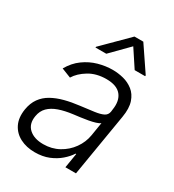

<svg xmlns="http://www.w3.org/2000/svg" viewBox="-184 -863 893 983"><g transform="rotate(30 262.0 -371.5)"><path d="M173.3 12.2Q124 12.2 86.4 -7.1Q48.8 -26.4 30.5 -63.2Q12.2 -100.1 20.5 -152.8Q27.3 -193.4 47.1 -220.9Q66.9 -248.5 98.1 -266.1Q129.4 -283.7 169.4 -294.2Q209.5 -304.7 256.3 -310.1Q303.2 -315.9 335.7 -320.3Q368.2 -324.7 386.5 -333.7Q404.8 -342.8 408.2 -363.3L409.7 -376Q418.9 -432.1 392.8 -464.1Q366.7 -496.1 305.2 -496.1Q246.1 -496.1 202.9 -470Q159.7 -443.8 138.7 -409.2L83 -431.2Q108.4 -475.6 145.5 -502.4Q182.6 -529.3 225.3 -541.3Q268.1 -553.2 309.6 -553.2Q340.8 -553.2 373 -545.2Q405.3 -537.1 431.2 -516.8Q457 -496.6 469.2 -460.7Q481.4 -424.8 472.2 -370.1L410.6 0H348.1L362.3 -86.4H358.4Q343.3 -62.5 317.1 -39.8Q291 -17.1 255.1 -2.4Q219.2 12.2 173.3 12.2ZM189.9 -45.4Q240.2 -45.4 281 -67.9Q321.8 -90.3 348.4 -127.7Q375 -165 382.3 -209.5L395 -288.1Q387.2 -281.2 369.6 -275.9Q352.1 -270.5 330.3 -266.6Q308.6 -262.7 286.4 -259.8Q264.2 -256.8 247.6 -254.9Q200.7 -249 166 -236.8Q131.3 -224.6 110.4 -203.6Q89.4 -182.6 84 -149.4Q75.7 -100.1 105.7 -72.8Q135.7 -45.4 189.9 -45.4ZM406.7 -607.9 339.4 -710 238.8 -607.9H174.8L175.8 -612.8L319.8 -756.3H372.1L469.2 -612.8L468.3 -607.9Z"/></g></svg>

Font: Inter Tight Light
Style: Italic
Weight: 300
Italic angle: -9.39999°
Designer: Rasmus Andersson
Foundry: rsms
Version: Version 3.004